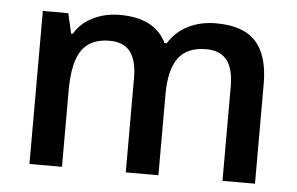

<svg xmlns="http://www.w3.org/2000/svg" viewBox="-44 -612 1044 675"><g transform="rotate(5 478.0 -275.0)"><path d="M537.1 0H421.9V-333Q421.9 -395 398.4 -425.5Q375 -456.1 325.2 -456.1Q258.8 -456.1 227.8 -412.8Q196.8 -369.6 196.8 -269V0H82V-540H171.9L188 -469.2H193.8Q216.3 -507.8 259 -528.8Q301.8 -549.8 353 -549.8Q477.5 -549.8 518.1 -464.8H525.9Q549.8 -504.9 593.3 -527.3Q636.7 -549.8 692.9 -549.8Q789.6 -549.8 833.7 -501Q877.9 -452.1 877.9 -352.1V0H763.2V-333Q763.2 -395 739.5 -425.5Q715.8 -456.1 666 -456.1Q599.1 -456.1 568.1 -414.3Q537.1 -372.6 537.1 -286.1Z"/></g></svg>

Font: Open Sans Semibold
Style: Regular
Weight: 600
Foundry: Ascender Corporation
Version: Version 1.10